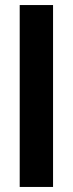

<svg xmlns="http://www.w3.org/2000/svg" viewBox="-20 -740 289 760"><path d="M190 0H58V-720H190Z"/></svg>

Font: Wix Madefor Display
Style: Bold
Weight: 700
Designer: Dalton Maag Ltd
Foundry: Dalton Maag Ltd
Version: Version 3.100